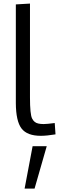

<svg xmlns="http://www.w3.org/2000/svg" viewBox="-20 -769 338 1101"><path d="M121.1 312.5 167 69.3H248L178.2 312.5ZM213.9 9.8Q135.7 9.8 103.5 -32.2Q71.3 -74.2 70.8 -178.2V-743.7L151.9 -748.5V-210.4Q151.9 -113.3 164.1 -89.4Q175.8 -65.4 200.2 -60.5Q212.9 -57.6 230.5 -57.6Q248 -57.6 293.9 -63.5L298.3 1.5Q248 9.8 213.9 9.8Z"/></svg>

Font: Oxygen-Regular
Style: Regular
Weight: 400
Designer: Vernon Adams
Foundry: Vernon Adams
Version: Version Release 0.2.3 webfont; ttfautohint (v0.93.3-1d66) -l